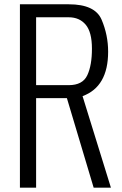

<svg xmlns="http://www.w3.org/2000/svg" viewBox="-20 -860 561 880"><path d="M71.3 0V-840.3H295.4Q415.5 -840.3 445.6 -770Q475.6 -699.7 475.6 -623Q475.6 -462.4 358.4 -419.4L488.3 0H409.2L286.6 -410.2H145.5V0ZM145.5 -469.7H294.9Q358.9 -469.7 380.1 -515.1Q401.4 -560.5 401.4 -636.7Q401.4 -712.9 372.8 -746.8Q344.2 -780.8 294.9 -780.8H145.5Z"/></svg>

Font: Oswald-Light
Style: Light
Weight: 300
Designer: vernon adams
Foundry: vernon adams
Version: Version ; ttfautohint (v0.92.18-e454-dirty) -l 8 -r 50 -G 20